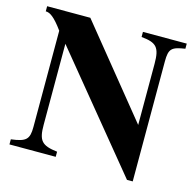

<svg xmlns="http://www.w3.org/2000/svg" viewBox="-102 -782 926 906"><g transform="rotate(15 361.0 -329.0)"><path d="M701 -676H487V-651C561 -644 579 -625 579 -545V-246L230 -676H19V-651C39 -651 62 -637 104 -579V-109C104 -48 89 -34 16 -25V0H242V-25C165 -34 148 -54 148 -131V-527L595 18H623V-568C623 -631 636 -641 701 -651Z"/></g></svg>

Font: XITS Math
Style: Bold
Weight: 700
Designer: MicroPress Inc., with final additions and corrections provided by Coen Hoffman, Elsevier (retired)
Version: Version 1.302